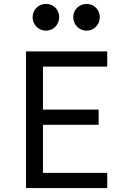

<svg xmlns="http://www.w3.org/2000/svg" viewBox="-20 -963 640 983"><path d="M113 0H529V-78H200V-324H485V-402H200V-622H529V-700H113ZM147 -875C147 -837 177 -806 215 -806C254 -806 283 -837 283 -875C283 -913 254 -943 215 -943C177 -943 147 -913 147 -875ZM355 -875C355 -837 385 -806 423 -806C462 -806 491 -837 491 -875C491 -913 462 -943 423 -943C385 -943 355 -913 355 -875Z"/></svg>

Font: CommitMono
Style: 400Regular
Weight: 400
Monospace: yes
Designer: Eigil Nikolajsen
Foundry: Eigil Nikolajsen
Version: Version 1.143